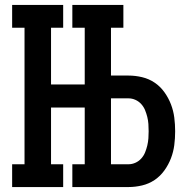

<svg xmlns="http://www.w3.org/2000/svg" viewBox="-20 -755 790 775"><path d="M29 0V-92H79V-643H29V-735H235V-643H186V-414H322V-643H272V-735H478V-643H428V-450H499Q526 -450 553.5 -443.5Q581 -437 604 -421.5Q627 -406 643.5 -383Q660 -360 670 -334Q680 -308 683.5 -280.5Q687 -253 687 -225Q687 -197 683.5 -169.5Q680 -142 670 -116Q660 -90 643.5 -67Q627 -44 604 -28.5Q581 -13 553.5 -6.5Q526 0 499 0H272V-92H322V-321H186V-92H235V0ZM428 -92H499Q513 -92 526.5 -98Q540 -104 550 -115Q560 -126 565.5 -139.5Q571 -153 574.5 -167.5Q578 -182 579 -196.5Q580 -211 580 -225Q580 -240 579 -254.5Q578 -269 574.5 -283Q571 -297 565.5 -310.5Q560 -324 550 -335Q540 -346 526.5 -352Q513 -358 499 -358H428Z"/></svg>

Font: Iosevka Etoile Semibold
Style: Regular
Weight: 600
Designer: Belleve Invis
Foundry: Belleve Invis
Version: Version 22.1.2; ttfautohint (v1.8.4)